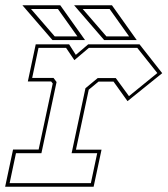

<svg xmlns="http://www.w3.org/2000/svg" viewBox="-22 -708 636 728"><path d="M-2.5 0 27.5 -141H124.5L178 -391.5L172 -399H83.5L113.5 -540H240L265.5 -500L312.5 -540H507L593 -430.5L461.5 -324.5L408.5 -398.5H351.5L314.5 -368L266 -140.5H363L333 0ZM14.5 -13.5H322.5L346.5 -127H249.5L302 -373.5L348.5 -412H417L467 -343.5L574.5 -431L498.5 -526.5H315L260 -480L228.5 -526.5H124L100 -412.5H181L192.5 -397L135 -127H38.5ZM496.5 -556H373L259 -688H402.5ZM467.5 -570 393.5 -674H291.5L381.5 -570ZM300.5 -556H177L63 -688H206.5ZM271.5 -570 197.5 -674H95.5L185.5 -570Z"/></svg>

Font: Tourney Thin Thin
Style: Italic
Weight: 250
Italic angle: -12°
Version: Version 1.015